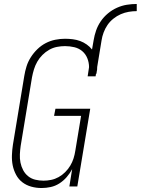

<svg xmlns="http://www.w3.org/2000/svg" viewBox="-20 -938 708 966"><path d="M189 8Q162 8 137 1Q112 -6 92.5 -21Q73 -36 61 -58.5Q49 -81 44 -105.5Q39 -130 40 -157Q41 -184 45 -210L102 -555Q106 -580 113.5 -604Q121 -628 135 -650Q149 -672 168 -690.5Q187 -709 210 -721Q233 -733 258 -738Q283 -743 307 -743Q327 -743 346.5 -740.5Q366 -738 383.5 -731.5Q401 -725 416.5 -714Q432 -703 443 -689L451 -735Q455 -760 463.5 -784.5Q472 -809 487 -831Q502 -853 523 -870.5Q544 -888 568.5 -899Q593 -910 618 -914Q643 -918 668 -918V-882Q648 -882 627.5 -878.5Q607 -875 587.5 -866.5Q568 -858 550.5 -844Q533 -830 521 -812.5Q509 -795 501.5 -775Q494 -755 491 -735L469 -601Q469 -594 468.5 -587.5Q468 -581 466 -574Q466 -572 466 -570.5Q466 -569 465 -567H463L461 -554H421L428 -600Q428 -623 419.5 -644.5Q411 -666 394 -680.5Q377 -695 354 -700.5Q331 -706 307 -706Q287 -706 266.5 -702Q246 -698 227.5 -687.5Q209 -677 193.5 -661.5Q178 -646 167.5 -627.5Q157 -609 151 -589.5Q145 -570 141 -549L84 -204Q81 -183 80 -161.5Q79 -140 83 -120Q87 -100 96.5 -82Q106 -64 121.5 -51.5Q137 -39 157 -34Q177 -29 199 -29Q218 -29 237.5 -33Q257 -37 275 -47Q293 -57 308 -72Q323 -87 333.5 -104.5Q344 -122 350 -141Q356 -160 359 -180L388 -355H252L259 -391H434L369 0H329L343 -87Q332 -66 315.5 -47Q299 -28 278.5 -15Q258 -2 235 3Q212 8 189 8Z"/></svg>

Font: Iosevka Curly Slab XLtObl
Style: Regular
Weight: 200
Italic angle: -9°
Monospace: yes
Designer: Belleve Invis
Foundry: Belleve Invis
Version: Version 11.1.0; ttfautohint (v1.8.3)